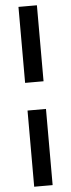

<svg xmlns="http://www.w3.org/2000/svg" viewBox="-64 -881 383 1037"><g transform="rotate(-5 128.0 -362.5)"><path d="M178 -438H78V-850H178ZM178 125H78V-288H178Z"/></g></svg>

Font: Bruno Ace SC
Style: Regular
Weight: 400
Version: Version 1.100; ttfautohint (v1.8.4.7-5d5b);gftools[0.9.27]